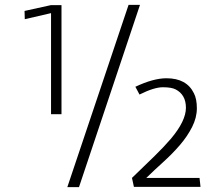

<svg xmlns="http://www.w3.org/2000/svg" viewBox="-20 -770 902 790"><path d="M82 -691Q82 -691 81 -725L190 -749H233V-300H190V-716ZM703 -402Q686 -411 650 -411Q614 -411 554 -381L537 -413Q611 -448 665 -448Q748 -448 778 -386Q790 -363 790 -324.5Q790 -286 770.5 -247.5Q751 -209 720.5 -173.5Q690 -138 653 -104.5Q616 -71 582 -38H801L805 -1H531L523 -38Q573 -86 614 -126Q655 -166 684 -200Q745 -273 745 -326.5Q745 -380 703 -402ZM556 -750 305 0H257L509 -750Z"/></svg>

Font: Antic
Style: Regular
Weight: 400
Designer: Santiago Orozco
Foundry: Typemade
Version: Version 1.0012